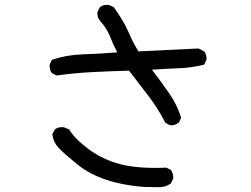

<svg xmlns="http://www.w3.org/2000/svg" viewBox="-20 -759 1040 796"><path d="M577 16Q493 10 422.5 -13Q352 -36 300 -78Q248 -120 224.5 -144.5Q201 -169 197 -202L207 -222Q223 -235 246 -231L267 -222Q290 -183 349 -139.5Q408 -96 482 -77.5Q556 -59 669 -64L688 -55Q700 -39 698 -18L688 2Q665 18 635.5 17Q606 16 577 16ZM692 -239Q677 -241 665 -251Q636 -308 596 -360.5Q556 -413 515 -466Q435 -464 360.5 -460Q286 -456 215 -446L195 -456Q184 -470 186 -491L195 -511Q258 -532 327.5 -534Q397 -536 466 -542Q448 -577 435.5 -609Q423 -641 394 -674Q382 -688 384 -709L394 -729Q409 -742 433 -738L452 -729Q495 -668 512.5 -626.5Q530 -585 554 -546L803 -558L826 -546Q838 -532 836 -511L826 -491Q775 -478 720 -476Q665 -474 610 -470Q649 -419 681.5 -372Q714 -325 731 -271L722 -251Q708 -241 692 -239Z"/></svg>

Font: Kosefont JP
Style: Regular
Weight: 400
Designer: Nozomi Seto 瀬戸のぞみ
Version: Version 3.00;June 19, 2020